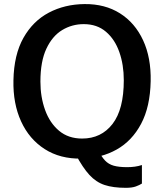

<svg xmlns="http://www.w3.org/2000/svg" viewBox="-20 -771 812 943"><path d="M598 151.5Q535.5 151.5 493.5 137.5Q451.5 123.5 419 88Q386.5 52.5 352 -12L411.5 -32H463Q479 -0.5 496 17.5Q513 35.5 538.5 42.8Q564 50 604.5 50Q624 50 642.2 47.5Q660.5 45 677 39.5V130.5Q665.5 138 647 144.8Q628.5 151.5 598 151.5ZM380.5 8Q275.5 10 199.5 -38.8Q123.5 -87.5 83.5 -175Q43.5 -262.5 46 -376.5Q48.5 -502.5 95.2 -585.2Q142 -668 220 -709Q298 -750 395 -751Q495.5 -752 569.2 -705.5Q643 -659 682.8 -573.2Q722.5 -487.5 720 -372Q717.5 -246.5 673 -162.8Q628.5 -79 552.8 -36.5Q477 6 380.5 8ZM383.5 -90.5Q477 -90.5 532.5 -162Q588 -233.5 588 -377Q588 -453 566 -515.5Q544 -578 500.2 -615.2Q456.5 -652.5 391.5 -652.5Q333.5 -652.5 285.2 -623.2Q237 -594 207.8 -531.8Q178.5 -469.5 178.5 -370Q178.5 -294.5 201.5 -230.8Q224.5 -167 270 -128.8Q315.5 -90.5 383.5 -90.5Z"/></svg>

Font: Merriweather Sans Medium
Style: Regular
Weight: 500
Designer: Eben Sorkin
Foundry: Eben Sorkin
Version: Version 2.001